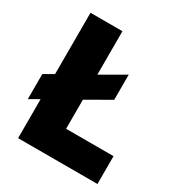

<svg xmlns="http://www.w3.org/2000/svg" viewBox="-172 -849 906 968"><g transform="rotate(30 281.0 -365.0)"><path d="M18 -341 74 -373V-730H260V-477L397 -556V-410L260 -331V-162H536V0H74V-227L18 -195Z"/></g></svg>

Font: Sora-SIA ExtraBold
Style: Regular
Weight: 800
Designer: Jonathan Barnbrook, Julián Moncada
Foundry: Barnbrook Fonts
Version: Version 2.000